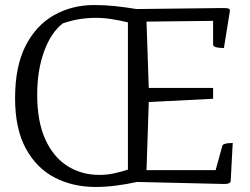

<svg xmlns="http://www.w3.org/2000/svg" viewBox="-20 -732 996 764"><path d="M361 12Q270 12 197.5 -25.5Q125 -63 82.5 -141.5Q40 -220 40 -341Q40 -468 82 -550Q124 -632 195.5 -672Q267 -712 355 -712Q398 -712 439.5 -707.5Q481 -703 523 -696L863 -700Q877 -700 885.5 -699Q894 -698 895 -690L871 -541Q867 -541 856.5 -541.5Q846 -542 837 -545Q828 -548 828 -555V-649L563 -646L572 -382H828V-339L572 -326L563 -55H838L864 -149Q864 -156 873 -159Q882 -162 892.5 -162.5Q903 -163 906 -163L898 -12Q897 1 869 0L525 -8Q485 1 442 6.5Q399 12 361 12ZM375 -36Q404 -36 431 -41.5Q458 -47 489 -57V-643Q456 -651 424 -656Q392 -661 360 -661Q329 -661 297 -656Q265 -651 230 -639Q183 -603 155.5 -527.5Q128 -452 128 -355Q128 -248 160.5 -177Q193 -106 249 -71Q305 -36 375 -36Z"/></svg>

Font: Mate
Style: Regular
Weight: 400
Designer: Eduardo Rodriguez Tunni
Foundry: Eduardo Rodriguez Tunni
Version: Version 1.003; ttfautohint (v1.8.4.7-5d5b);gftools[0.9.24]